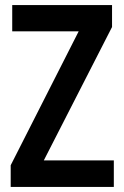

<svg xmlns="http://www.w3.org/2000/svg" viewBox="-20 -734 488 754"><path d="M427 0V-104H152L420 -628V-714H28V-611H289L22 -85V0Z"/></svg>

Font: Noto Sans Gurmukhi UI Condensed SemiBold
Style: Regular
Weight: 600
Width: 3
Designer: Jelle Bosma - Monotype Design Team
Foundry: Monotype Imaging Inc.
Version: Version 2.004